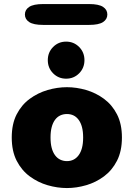

<svg xmlns="http://www.w3.org/2000/svg" viewBox="-20 -918 659 948"><path d="M310.5 10.5Q263 10.5 215 -3.5Q167 -17.5 126.8 -47.2Q86.5 -77 62.2 -124.5Q38 -172 38 -239Q38 -306 62.2 -353.2Q86.5 -400.5 126.8 -430Q167 -459.5 215 -473.5Q263 -487.5 310.5 -487.5Q357.5 -487.5 405.5 -473.5Q453.5 -459.5 493.5 -430Q533.5 -400.5 557.8 -353.2Q582 -306 582 -239Q582 -172 557.8 -124.5Q533.5 -77 493.5 -47.2Q453.5 -17.5 405.5 -3.5Q357.5 10.5 310.5 10.5ZM310.5 -122.5Q328.5 -122.5 343 -129.8Q357.5 -137 368.2 -151.5Q379 -166 384.8 -187.8Q390.5 -209.5 390.5 -239Q390.5 -268.5 384.8 -290.2Q379 -312 368.2 -326.5Q357.5 -341 343 -348Q328.5 -355 310.5 -355Q292.5 -355 277.5 -348Q262.5 -341 251.8 -326.5Q241 -312 235.2 -290.2Q229.5 -268.5 229.5 -239Q229.5 -209.5 235.2 -187.8Q241 -166 251.8 -151.5Q262.5 -137 277.5 -129.8Q292.5 -122.5 310.5 -122.5ZM306.5 -529.5Q268.5 -529.5 242.2 -556Q216 -582.5 216 -621Q216 -659.5 242.2 -686Q268.5 -712.5 306.5 -712.5Q344.5 -712.5 370.8 -686Q397 -659.5 397 -621Q397 -582.5 370.8 -556Q344.5 -529.5 306.5 -529.5ZM103 -846.5Q103 -870 124.2 -884Q145.5 -898 193 -898H420Q467.5 -898 488.8 -884Q510 -870 510 -846.5Q510 -823 488.8 -809Q467.5 -795 420 -795H193Q145.5 -795 124.2 -809Q103 -823 103 -846.5Z"/></svg>

Font: Sono Monospace ExtraBold
Style: Regular
Weight: 800
Version: Version 2.112